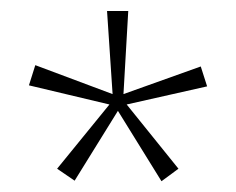

<svg xmlns="http://www.w3.org/2000/svg" viewBox="-20 -715 434 353"><path d="M33.2 -558.1 44.9 -595.2 187 -542 176.8 -694.8H215.8L207 -542L349.1 -592.8L360.8 -556.2L212.9 -522.9L308.1 -404.8L276.9 -381.8L196.8 -511.2L117.2 -382.8L85 -404.8L181.2 -522.9Z"/></svg>

Font: Bebas Neue Book
Style: Regular
Weight: 400
Designer: Ryoichi Tsunekawa
Foundry: Ryoichi Tsunekawa
Version: Version 001.003